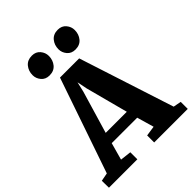

<svg xmlns="http://www.w3.org/2000/svg" viewBox="-283 -1128 1274 1274"><g transform="rotate(-45 354.0 -491.0)"><path d="M41.5 -77 271.5 -746.5H451.5L668.5 -76.5L724 -66V0H409V-66L480 -76.5L445.5 -196H206.5L173 -75L251 -66V0H-15.5L-16.5 -66ZM424.5 -272.5 345.5 -571.5 331.5 -642 315 -571 226.5 -272.5ZM232.5 -805Q196 -805 175 -830Q154 -855 154 -886Q154 -925.5 177.2 -953.5Q200.5 -981.5 241.5 -981.5H242.5Q279 -981.5 300 -956.5Q321 -931.5 321 -900.5Q321 -861 298 -833Q275 -805 233.5 -805ZM475.5 -805Q439 -805 418 -830Q397 -855 397 -886Q397 -925.5 420.2 -953.5Q443.5 -981.5 484.5 -981.5H485.5Q522 -981.5 543 -956.5Q564 -931.5 564 -900.5Q564 -861 541 -833Q518 -805 476.5 -805Z"/></g></svg>

Font: Merriweather Black
Style: Regular
Weight: 900
Designer: Eben Sorkin
Foundry: Eben Sorkin
Version: Version 2.200;gftools[0.9.31]